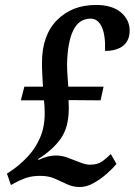

<svg xmlns="http://www.w3.org/2000/svg" viewBox="-20 -744 542 773"><path d="M301 9Q274 9 250.5 -2Q227 -13 201.5 -24.5Q176 -36 142 -36Q111 -36 87.5 -28.5Q64 -21 37 -6L24 1L8 -45L36 -64Q65 -85 93.5 -115.5Q122 -146 141 -189Q160 -232 160 -289Q160 -318 157 -340H64L78 -395H153Q152 -414 150.5 -439.5Q149 -465 149 -491Q149 -602 209.5 -663Q270 -724 366 -724Q432 -724 467 -694Q502 -664 502 -621Q502 -581 476 -560Q450 -539 403 -539Q405 -603 389.5 -636Q374 -669 345 -669Q298 -669 275 -622Q252 -575 250 -487Q250 -460 252 -435.5Q254 -411 255 -395H397L385 -340L256 -341Q256 -336 256.5 -326.5Q257 -317 257 -309Q257 -232 225 -186.5Q193 -141 134 -104L135 -100Q156 -110 173 -114Q190 -118 206 -118Q229 -118 254.5 -108.5Q280 -99 302.5 -90Q325 -81 342 -81Q370 -81 387 -91.5Q404 -102 426 -124L449 -84Q436 -68 411.5 -46Q387 -24 358 -7.5Q329 9 301 9Z"/></svg>

Font: Noto Serif ExtraCondensed SemiBold
Style: Italic
Weight: 600
Width: 2
Italic angle: -12°
Designer: Monotype Design Team
Foundry: Monotype Imaging Inc.
Version: Version 2.013